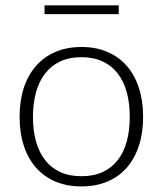

<svg xmlns="http://www.w3.org/2000/svg" viewBox="-20 -678 598 705"><path d="M279 -505.5Q332.5 -505.5 374.8 -487.2Q417 -469 446 -435.5Q475 -402 490.2 -354.8Q505.5 -307.5 505.5 -249Q505.5 -190.5 490.2 -143.5Q475 -96.5 446 -63Q417 -29.5 374.8 -11.5Q332.5 6.5 279 6.5Q225.5 6.5 183.2 -11.5Q141 -29.5 111.8 -63Q82.5 -96.5 67.2 -143.5Q52 -190.5 52 -249Q52 -307.5 67.2 -354.8Q82.5 -402 111.8 -435.5Q141 -469 183.2 -487.2Q225.5 -505.5 279 -505.5ZM279 -31Q323.5 -31 356.8 -46.2Q390 -61.5 412.2 -90Q434.5 -118.5 445.5 -158.8Q456.5 -199 456.5 -249Q456.5 -298.5 445.5 -339Q434.5 -379.5 412.2 -408.2Q390 -437 356.8 -452.5Q323.5 -468 279 -468Q234.5 -468 201.2 -452.5Q168 -437 145.8 -408.2Q123.5 -379.5 112.2 -339Q101 -298.5 101 -249Q101 -199 112.2 -158.8Q123.5 -118.5 145.8 -90Q168 -61.5 201.2 -46.2Q234.5 -31 279 -31ZM143.5 -658.5H416V-626H143.5Z"/></svg>

Font: Lato 2
Style: Regular
Weight: 300
Designer: Lukasz Dziedzic with Adam Twardoch and Botio Nikoltchev
Foundry: tyPoland Lukasz Dziedzic
Version: Version 2.015; 2015-08-06; http://www.latofonts.com/